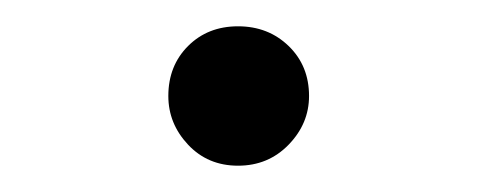

<svg xmlns="http://www.w3.org/2000/svg" viewBox="-20 -112 363 146"><path d="M161 14Q138 14 123 -2Q108 -18 108 -39Q108 -62 123 -77Q138 -92 161 -92Q184 -92 199.5 -77Q215 -62 215 -39Q215 -18 199.5 -2Q184 14 161 14Z"/></svg>

Font: Noto Serif HK ExtraLight
Style: Regular
Weight: 200
Designer: Ryoko NISHIZUKA 西塚涼子 (kana & ideographs); Frank Grießhammer (Latin, Greek & Cyrillic); Wenlong ZHANG 张文龙 (bopomofo); San
Foundry: Adobe
Version: Version 2.002-H1;hotconv 1.1.0;makeotfexe 2.6.0